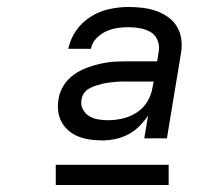

<svg xmlns="http://www.w3.org/2000/svg" viewBox="-20 -720 640 551"><path d="M273 -317Q256 -317 238.5 -319.5Q221 -322 205.5 -328Q190 -334 177.5 -344.5Q165 -355 157 -369.5Q149 -384 147 -401Q145 -418 148 -436Q151 -456 162.5 -474.5Q174 -493 191.5 -505.5Q209 -518 229 -525.5Q249 -533 269.5 -537.5Q290 -542 310 -543Q330 -544 350 -544H431L436 -575Q438 -591 431.5 -606Q425 -621 411.5 -628.5Q398 -636 382 -639Q366 -642 349 -642Q333 -642 316.5 -639.5Q300 -637 284.5 -630Q269 -623 256.5 -610Q244 -597 241 -580H176Q182 -609 199 -633Q216 -657 241 -672.5Q266 -688 294 -694Q322 -700 349 -700Q370 -700 390 -697.5Q410 -695 428.5 -688.5Q447 -682 463 -670.5Q479 -659 488.5 -642.5Q498 -626 500.5 -606Q503 -586 499 -565L459 -323H394L405 -388Q394 -372 379.5 -357.5Q365 -343 347.5 -334Q330 -325 311 -321Q292 -317 273 -317ZM290 -375Q311 -375 332.5 -380Q354 -385 373 -397.5Q392 -410 403.5 -429.5Q415 -449 418 -471L421 -486H350Q340 -486 330.5 -486Q321 -486 311.5 -485Q302 -484 292.5 -483Q283 -482 273.5 -479.5Q264 -477 254.5 -474Q245 -471 236 -466Q227 -461 221 -452.5Q215 -444 214 -434Q211 -420 217.5 -407Q224 -394 235.5 -387Q247 -380 261 -377.5Q275 -375 290 -375ZM140 -189V-247H464V-189Z"/></svg>

Font: Iosevka Curly LtExObl
Style: Regular
Weight: 300
Width: 7
Italic angle: -9°
Monospace: yes
Designer: Belleve Invis
Foundry: Belleve Invis
Version: Version 11.1.0; ttfautohint (v1.8.3)